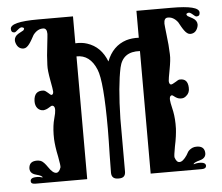

<svg xmlns="http://www.w3.org/2000/svg" viewBox="-51 -766 962 832"><g transform="rotate(-5 429.5 -349.5)"><path d="M829 -661C839 -661 844 -666 844 -677C844 -698 804 -708 723 -708H572V-591C552 -592 534 -590 517 -585C477 -572 449 -544 432 -500C415 -544 387 -572 347 -585C332 -590 315 -592 296 -591V-708H144C63 -708 23 -698 23 -677C23 -666 28 -661 38 -661C45 -661 61 -683 72 -680C81 -678 83 -673 76 -666L54 -654C42 -647 36 -637 36 -626C36 -622 37 -617 39 -612C45 -596 56 -588 71 -588C90 -588 104 -616 119 -643C132 -660 147 -668 164 -667C174 -666 179 -658 179 -642C179 -637 177 -621 174 -593C170 -563 168 -535 167 -508C166 -491 169 -469 174 -441C179 -414 182 -397 182 -391C182 -382 179 -378 174 -377C167 -377 153 -398 140 -399C113 -401 99 -387 98 -357C97 -330 113 -314 133 -314C142 -315 150 -318 159 -324C166 -329 171 -331 174 -330C183 -328 186 -317 182 -296L173 -259C169 -238 167 -213 168 -185C169 -166 172 -140 179 -108C184 -81 186 -66 185 -61C180 -46 173 -39 165 -39C155 -39 144 -48 132 -66C121 -82 112 -92 103 -96C97 -98 91 -99 86 -99C65 -99 54 -91 51 -74C48 -56 57 -44 76 -39C95 -34 105 -29 104 -24L93 -27C86 -28 79 -29 73 -28C56 -27 49 -20 52 -8C53 -3 60 0 71 0H296V-534C335 -535 364 -513 382 -469C397 -434 404 -347 404 -209C404 -176 403 -138 402 -93C401 -48 401 -24 401 -19C401 0 411 9 430 9H434C453 9 462 0 462 -19C462 -183 462 -260 462 -249C464 -344 471 -418 482 -469C492 -515 522 -536 572 -533V0H794C807 0 813 -4 814 -12C814 -22 807 -27 793 -28C787 -29 780 -28 773 -27L761 -24C761 -29 771 -34 790 -39C809 -44 818 -56 815 -74C812 -91 801 -99 780 -99C774 -99 768 -98 763 -96C754 -92 747 -87 742 -80L734 -66C722 -48 711 -39 701 -39C692 -39 686 -46 681 -61C680 -66 682 -81 687 -108C694 -140 697 -166 698 -185C699 -213 697 -238 693 -259L685 -296C681 -317 683 -328 692 -330C699 -331 709 -314 729 -313C739 -312 748 -315 755 -322C765 -330 770 -342 769 -357C768 -384 756 -397 731 -395C723 -394 702 -376 693 -377C688 -378 685 -384 685 -393C685 -399 688 -415 693 -442C698 -469 701 -491 700 -508C699 -535 697 -563 693 -593C690 -621 688 -637 688 -642C688 -658 693 -666 703 -667C720 -668 735 -660 748 -643C763 -616 777 -588 796 -588C811 -588 822 -596 828 -612C830 -617 831 -622 831 -626C831 -637 825 -647 813 -654L791 -666C784 -673 785 -678 795 -680C806 -683 821 -661 829 -661Z"/></g></svg>

Font: GFS Eustace
Style: Regular
Weight: 400
Designer: George Matthiopoulos
Foundry: George Matthiopoulos
Version: Version 1.0